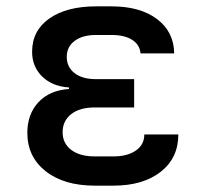

<svg xmlns="http://www.w3.org/2000/svg" viewBox="-20 -577 640 604"><path d="M337 7H278Q181 7 123.5 -38.5Q66 -84 66 -159Q66 -218 101 -255.5Q136 -293 197 -297V-302Q145 -305 113 -336Q81 -367 81 -414Q81 -481 135.5 -519Q190 -557 282 -557H331Q421 -557 474 -517Q527 -477 528 -409H422Q420 -436 396 -451.5Q372 -467 331 -467H282Q240 -467 215 -448.5Q190 -430 190 -398Q190 -366 214.5 -347Q239 -328 282 -328H402V-239H278Q231 -239 204 -218Q177 -197 177 -161Q177 -126 204 -105.5Q231 -85 278 -85H337Q381 -85 407.5 -103.5Q434 -122 434 -154H541Q541 -80 485.5 -36.5Q430 7 337 7Z"/></svg>

Font: Pitagon Sans Mono SemiBold
Style: Regular
Weight: 600
Monospace: yes
Designer: Travis Tran
Foundry: Pitagon
Version: Version 1.001; ttfautohint (v1.8.4.7-5d5b);gftools[0.9.26]